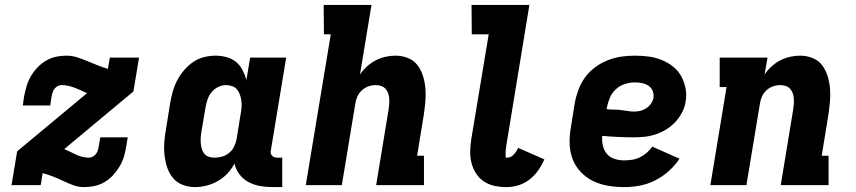

<svg xmlns="http://www.w3.org/2000/svg" viewBox="-20 -755 3490 783"><path d="M323 8Q299 8 278 0Q257 -8 237 -17.5Q217 -27 196.5 -35Q176 -43 154 -49L146 0H27L50 -138L335 -375Q322 -381 310 -386.5Q298 -392 285 -397Q272 -402 258.5 -405Q245 -408 230 -408Q222 -408 214.5 -403.5Q207 -399 201.5 -392Q196 -385 194 -376.5Q192 -368 190 -360L185 -325H73L78 -360Q82 -381 88 -402Q94 -423 105 -442.5Q116 -462 132 -479Q148 -496 167.5 -507.5Q187 -519 208 -523.5Q229 -528 250 -528Q274 -528 295.5 -521Q317 -514 337 -505.5Q357 -497 377.5 -489Q398 -481 420 -474L428 -520H547L524 -382L242 -147Q254 -142 266 -136Q278 -130 290 -124.5Q302 -119 315.5 -115.5Q329 -112 343 -112Q351 -112 359 -116.5Q367 -121 372 -128Q377 -135 379.5 -143.5Q382 -152 383 -160L389 -195H501L495 -160Q492 -139 486 -118Q480 -97 468.5 -77.5Q457 -58 441.5 -41Q426 -24 406.5 -12.5Q387 -1 365.5 3.5Q344 8 323 8Z M775 8Q748 8 724 -1.5Q700 -11 684 -31Q668 -51 660.5 -76Q653 -101 650.5 -127Q648 -153 650.5 -180.5Q653 -208 658 -235L674 -335Q678 -358 684.5 -381.5Q691 -405 702.5 -427Q714 -449 730.5 -468.5Q747 -488 767.5 -502Q788 -516 812 -522Q836 -528 859 -528Q882 -528 904 -522Q926 -516 942.5 -502.5Q959 -489 969 -469.5Q979 -450 985 -429L1000 -520H1147L1085 -144Q1083 -137 1084 -131Q1085 -125 1089 -120.5Q1093 -116 1099 -114Q1105 -112 1111 -112H1131V8H1091Q1065 8 1040 3.5Q1015 -1 993.5 -12.5Q972 -24 957 -43.5Q942 -63 936 -88Q925 -66 907.5 -47.5Q890 -29 868 -16.5Q846 -4 822 2Q798 8 775 8ZM855 -112Q870 -112 886 -116.5Q902 -121 915 -132Q928 -143 935 -158Q942 -173 945 -188L961 -288Q964 -302 965 -315.5Q966 -329 964.5 -342Q963 -355 959 -367Q955 -379 947.5 -389Q940 -399 927.5 -403.5Q915 -408 901 -408Q885 -408 869 -400Q853 -392 842 -378Q831 -364 826 -348Q821 -332 818 -316L801 -216Q799 -204 798.5 -192Q798 -180 799 -168.5Q800 -157 803.5 -146Q807 -135 814 -127Q821 -119 832 -115.5Q843 -112 855 -112Z M1227 0 1329 -615H1301L1300 -735H1495L1448 -451Q1460 -469 1476.5 -484Q1493 -499 1512.5 -509Q1532 -519 1552.5 -523.5Q1573 -528 1593 -528Q1620 -528 1644.5 -518Q1669 -508 1683.5 -488Q1698 -468 1705.5 -443.5Q1713 -419 1715 -392.5Q1717 -366 1714.5 -339Q1712 -312 1708 -285L1681 -120H1709V0H1514L1564 -304Q1566 -316 1567 -327.5Q1568 -339 1567.5 -350.5Q1567 -362 1563.5 -373Q1560 -384 1553 -392Q1546 -400 1535.5 -404Q1525 -408 1513 -408Q1498 -408 1483 -403Q1468 -398 1456 -387Q1444 -376 1437.5 -361.5Q1431 -347 1429 -332L1374 0Z M2046 8Q2021 8 1997 3Q1973 -2 1953.5 -15Q1934 -28 1921.5 -47.5Q1909 -67 1903 -90Q1897 -113 1897.5 -138Q1898 -163 1902 -188L1973 -615H1904L1903 -735H2139L2046 -169Q2045 -165 2044.5 -161Q2044 -157 2044 -153.5Q2044 -150 2043 -146.5Q2042 -143 2042 -139Q2042 -135 2042 -131.5Q2042 -128 2042 -124Q2042 -120 2042 -116Q2042 -112 2046 -112H2049Q2056 -112 2063 -115.5Q2070 -119 2075.5 -125Q2081 -131 2085.5 -138Q2090 -145 2093 -152L2200 -105Q2190 -82 2175 -60.5Q2160 -39 2139.5 -23Q2119 -7 2094.5 0.5Q2070 8 2046 8Z M2526 8Q2492 8 2459.5 2.5Q2427 -3 2399 -16.5Q2371 -30 2349 -53Q2327 -76 2315.5 -105.5Q2304 -135 2303 -168.5Q2302 -202 2308 -235L2324 -335Q2329 -362 2339 -389Q2349 -416 2366 -439.5Q2383 -463 2407.5 -481Q2432 -499 2459 -509.5Q2486 -520 2513.5 -524Q2541 -528 2568 -528Q2597 -528 2624.5 -524.5Q2652 -521 2677 -511Q2702 -501 2723 -485Q2744 -469 2757 -446Q2770 -423 2775.5 -396Q2781 -369 2776 -341Q2773 -319 2762 -297.5Q2751 -276 2734.5 -258Q2718 -240 2697.5 -227.5Q2677 -215 2655 -207.5Q2633 -200 2610.5 -197.5Q2588 -195 2565 -195Q2533 -195 2500 -196.5Q2467 -198 2436 -201Q2434 -181 2438.5 -161.5Q2443 -142 2455 -127.5Q2467 -113 2486 -107Q2505 -101 2526 -101Q2542 -101 2558 -103.5Q2574 -106 2589.5 -113.5Q2605 -121 2617.5 -132Q2630 -143 2640 -157L2751 -108Q2733 -80 2707 -57Q2681 -34 2651 -19Q2621 -4 2589 2Q2557 8 2526 8ZM2566 -300Q2579 -300 2591.5 -303Q2604 -306 2615.5 -313.5Q2627 -321 2635 -332.5Q2643 -344 2645 -357Q2647 -371 2641.5 -384.5Q2636 -398 2624.5 -405.5Q2613 -413 2598.5 -416Q2584 -419 2569 -419Q2549 -419 2528.5 -412.5Q2508 -406 2492 -391.5Q2476 -377 2467.5 -357Q2459 -337 2455 -317L2454 -310Q2468 -308 2482.5 -308Q2497 -308 2510.5 -306.5Q2524 -305 2538 -302.5Q2552 -300 2566 -300Z M2877 0 2943 -400H2915V-520H3110L3098 -451Q3110 -469 3126.5 -484Q3143 -499 3162.5 -509Q3182 -519 3202.5 -523.5Q3223 -528 3243 -528Q3270 -528 3294.5 -518Q3319 -508 3333.5 -488Q3348 -468 3355.5 -443.5Q3363 -419 3365 -392.5Q3367 -366 3364.5 -339Q3362 -312 3358 -285L3331 -120H3359V0H3164L3214 -304Q3216 -316 3217 -327.5Q3218 -339 3217.5 -350.5Q3217 -362 3213.5 -373Q3210 -384 3203 -392Q3196 -400 3185.5 -404Q3175 -408 3163 -408Q3148 -408 3133 -403Q3118 -398 3106 -387Q3094 -376 3087.5 -361.5Q3081 -347 3079 -332L3024 0Z"/></svg>

Font: Iosevka Etoile Heavy
Style: Italic
Weight: 900
Italic angle: -9°
Designer: Belleve Invis
Foundry: Belleve Invis
Version: Version 22.1.2; ttfautohint (v1.8.4)